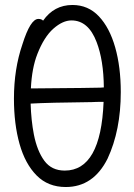

<svg xmlns="http://www.w3.org/2000/svg" viewBox="-20 -733 540 771"><path d="M244 18Q173 18 127 -28.5Q81 -75 58.5 -155Q36 -235 36 -337Q36 -456 70 -555Q102 -657 134 -657Q147 -657 153 -650Q197 -713 271 -713Q334 -713 377 -667.5Q420 -622 442.5 -543Q465 -464 465 -363Q465 -210 412 -96Q355 18 244 18ZM240 -48Q385 -48 396 -324Q362 -324 349 -323Q173 -321 103 -317Q105 -250 116 -193Q129 -127 158 -87.5Q187 -48 240 -48ZM104 -378H115Q363 -380 383 -381Q386 -381 397 -382Q396 -491 368 -564Q335 -651 267 -651Q232 -651 194.5 -618Q157 -585 130 -516Q108 -460 104 -378Z"/></svg>

Font: LXGW WenKai Mono TC
Style: Regular
Weight: 400
Designer: LXGW / Fontworks Inc.
Foundry: LXGW / Fontworks Inc.
Version: Version 1.330